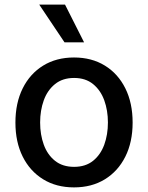

<svg xmlns="http://www.w3.org/2000/svg" viewBox="-20 -802 642 833"><path d="M301.1 11Q224.4 11 167.3 -24.1Q110.1 -59.3 78.5 -122.5Q46.9 -185.7 46.9 -270.2Q46.9 -355.1 78.5 -418.7Q110.1 -482.2 167.3 -517.4Q224.4 -552.6 301.1 -552.6Q377.8 -552.6 435 -517.4Q492.2 -482.2 523.8 -418.7Q555.4 -355.1 555.4 -270.2Q555.4 -185.7 523.8 -122.5Q492.2 -59.3 435 -24.1Q377.8 11 301.1 11ZM301.5 -78.1Q351.2 -78.1 383.9 -104.4Q416.5 -130.7 432.4 -174.4Q448.2 -218 448.2 -270.6Q448.2 -322.8 432.4 -366.7Q416.5 -410.5 383.9 -437.1Q351.2 -463.8 301.5 -463.8Q251.4 -463.8 218.6 -437.1Q185.7 -410.5 169.9 -366.7Q154.1 -322.8 154.1 -270.6Q154.1 -218 169.9 -174.4Q185.7 -130.7 218.6 -104.4Q251.4 -78.1 301.5 -78.1ZM259.9 -618.3 150.2 -782H262.1L344.8 -618.3Z"/></svg>

Font: InterMG Medium
Style: Regular
Weight: 500
Designer: Rasmus Andersson
Foundry: rsms
Version: Version 3.019;December 26, 2023;FontCreator 15.0.0.2955 64-b